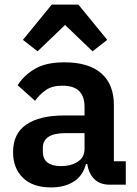

<svg xmlns="http://www.w3.org/2000/svg" viewBox="-20 -806 599 838"><path d="M458 0Q416 0 391.5 -24.5Q367 -49 361 -90H355Q342 -39 302 -13.5Q262 12 203 12Q123 12 80 -30Q37 -72 37 -142Q37 -223 95 -262.5Q153 -302 260 -302H349V-340Q349 -384 326 -408Q303 -432 252 -432Q207 -432 179.5 -412.5Q152 -393 133 -366L57 -434Q86 -479 134 -506.5Q182 -534 261 -534Q367 -534 422 -486Q477 -438 477 -348V-102H529V0ZM246 -81Q289 -81 319 -100Q349 -119 349 -156V-225H267Q167 -225 167 -161V-144Q167 -112 187.5 -96.5Q208 -81 246 -81ZM322 -786 448 -632 384 -582 264 -697 144 -582 80 -632 206 -786Z"/></svg>

Font: IBM Plex Sans Thai SmBld
Style: Regular
Weight: 600
Designer: Mike Abbink, Paul van der Laan, Pieter van Rosmalen, Ben Mitchell, Mark Frömberg
Foundry: Bold Monday
Version: Version 1.2